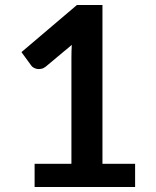

<svg xmlns="http://www.w3.org/2000/svg" viewBox="-20 -744 620 764"><path d="M387.7 -92.3H517.6V0H117.7V-92.3H264.2V-514.2Q264.2 -539.1 265.6 -565.4L161.6 -478.5Q152.8 -471.7 144 -470.2Q135.7 -468.3 127.4 -469.7Q119.6 -471.2 113.3 -475.1Q106.9 -479 104.5 -482.9L65.4 -536.6L286.1 -724.1H387.7Z"/></svg>

Font: Lato-SemiBold
Style: Bold
Weight: 500
Designer: Lukasz Dziedzic with Adam Twardoch and Botio Nikoltchev
Foundry: tyPoland Lukasz Dziedzic
Version: ""